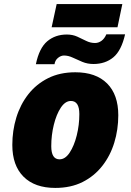

<svg xmlns="http://www.w3.org/2000/svg" viewBox="-20 -921 647 951"><path d="M253.9 9.8Q152.3 9.8 96.7 -45.7Q41 -101.1 41 -203.1Q41 -273.9 60.8 -338.6Q80.6 -403.3 120.1 -453.9Q159.7 -504.4 218 -533.7Q276.4 -563 353 -563Q455.1 -563 510.5 -507.6Q565.9 -452.1 565.9 -350.1Q565.9 -279.3 546.1 -214.6Q526.4 -149.9 486.8 -99.4Q447.3 -48.8 389.2 -19.5Q331.1 9.8 253.9 9.8ZM274.9 -131.8Q303.2 -131.8 325.2 -165.3Q347.2 -198.7 360.1 -250.2Q373 -301.8 373 -356Q373 -420.9 331.1 -420.9Q303.2 -420.9 281.2 -387.7Q259.3 -354.5 246.6 -303Q233.9 -251.5 233.9 -196.8Q233.9 -131.8 274.9 -131.8ZM235.8 -786.1 260.7 -900.9H585.9L562 -786.1ZM157.7 -603Q174.3 -683.1 214.1 -716.6Q253.9 -750 311 -750Q339.8 -750 362.8 -739.5Q385.7 -729 406.7 -718.5Q427.7 -708 450.7 -708Q467.8 -708 482.7 -718.8Q497.6 -729.5 506.8 -751H599.6Q581.1 -669.9 541.3 -637Q501.5 -604 442.9 -604Q413.1 -604 387.9 -614.5Q362.8 -625 340.6 -635.5Q318.4 -646 296.9 -646Q281.7 -646 267.3 -634.3Q252.9 -622.6 250 -603Z"/></svg>

Font: Open Sans ExtraBold
Style: Italic
Weight: 800
Italic angle: -12°
Designer: Monotype Design Team
Foundry: Monotype Imaging Inc.
Version: Version 3.000; ttfautohint (v1.8.4)